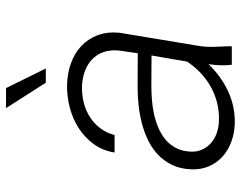

<svg xmlns="http://www.w3.org/2000/svg" viewBox="-100 -677 787 627"><g transform="rotate(-90 293.5 -363.5)"><path d="M395.5 0Q393.1 -19 393.8 -37.8Q394.5 -56.6 397.5 -76.2Q359.4 -36.1 310.1 -12.7Q260.7 10.7 204.1 9.8Q172.4 8.8 144.3 -1.5Q116.2 -11.7 95.5 -30.5Q74.7 -49.3 63.5 -75.9Q52.2 -102.5 54.2 -136.2Q56.2 -169.9 68.8 -195.8Q81.5 -221.7 101.6 -240.7Q121.6 -259.8 147.7 -272.7Q173.8 -285.6 202.6 -293.2Q231.4 -300.8 261.2 -304.2Q291 -307.6 319.3 -307.6L433.1 -307.1L441.9 -367.7Q444.8 -396.5 437 -418.7Q429.2 -440.9 413.1 -456.3Q397 -471.7 374 -480Q351.1 -488.3 323.7 -489.3Q296.9 -489.7 271.5 -483.4Q246.1 -477.1 225.1 -463.6Q204.1 -450.2 188.5 -429.9Q172.9 -409.7 166 -382.8H108.9Q115.2 -421.9 136.7 -451.2Q158.2 -480.5 188.5 -500Q218.8 -519.5 255.4 -529.1Q292 -538.6 329.1 -538.1Q367.2 -537.1 400.1 -525.4Q433.1 -513.7 456.5 -491.7Q480 -469.7 491.9 -438.2Q503.9 -406.7 500 -366.2L457.5 -110.4Q453.1 -83.5 454.1 -58.1Q455.1 -32.7 456.1 -6.3L455.6 0ZM212.9 -42Q242.7 -41 270.5 -47.9Q298.3 -54.7 323 -68.4Q347.7 -82 368.7 -101.8Q389.6 -121.6 405.8 -146L425.8 -262.2L326.7 -262.7Q305.7 -262.7 282.5 -261Q259.3 -259.3 236.3 -254.4Q213.4 -249.5 191.9 -240.7Q170.4 -231.9 153.6 -218.5Q136.7 -205.1 125.7 -186Q114.7 -167 112.3 -141.1Q109.9 -117.7 117.4 -99.6Q125 -81.5 138.9 -68.8Q152.8 -56.2 172.1 -49.3Q191.4 -42.5 212.9 -42ZM383.3 -607.4H336.9L253.9 -737.3H319.3Z"/></g></svg>

Font: TypoPRO Roboto Mono
Style: Italic
Weight: 300
Designer: Google
Version: Version 2.000986; 2015; ttfautohint (v1.3)